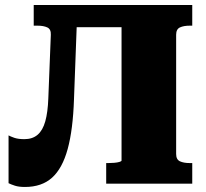

<svg xmlns="http://www.w3.org/2000/svg" viewBox="-20 -730 818 763"><path d="M248 -710H559V-622H248ZM402 0V-82H411Q422 -82 434 -83Q446 -84 454.5 -86.5Q463 -89 463 -92V-710H744V-628H734Q710 -628 695 -621Q680 -614 680 -592V-118Q680 -96 695 -89Q710 -82 734 -82H744V0ZM172 -339 182 -592Q183 -614 168 -621Q153 -628 129 -628H114V-710H288L274 -335Q270 -215 249 -138Q228 -61 187 -24Q146 13 79 13Q55 13 39.5 8Q24 3 14 -2V-192Q21 -188 36.5 -182.5Q52 -177 77 -177Q109 -177 129.5 -194.5Q150 -212 160 -248Q170 -284 172 -339Z"/></svg>

Font: Roboto Serif ExtraBold
Style: Regular
Weight: 800
Designer: Greg Gazdowicz
Foundry: Commercial Type
Version: Version 1.008